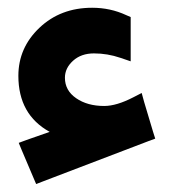

<svg xmlns="http://www.w3.org/2000/svg" viewBox="-20 -462 434 485"><path d="M212.9 -442.4Q258.8 -442.4 298.8 -423.8L310.1 -418.9V-406.2V-334.5V-307.1L284.2 -315.9Q251.5 -327.1 217.3 -327.1Q185.1 -327.1 164.6 -308.6Q144 -290 144 -265.6Q144 -233.4 172.4 -213.9Q200.7 -194.3 243.2 -194.3Q274.4 -194.3 316.9 -216.3L337.9 -227.1L344.2 -204.1L366.7 -128.9L372.1 -111.8L355 -105.5L88.9 -3.9L71.3 2.9L64 -14.2L35.2 -82L27.3 -101.1L46.9 -108.4L105.5 -128.9Q26.4 -172.4 26.4 -270.5Q26.4 -341.3 79.6 -391.8Q132.8 -442.4 212.9 -442.4Z"/></svg>

Font: Shabnam FD
Style: Bold
Weight: 700
Foundry: DejaVu fonts team - Redesigned by Saber Rastikerdar - Based on Vazir font
Version: Version 5.00;October 20, 2019;FontCreator 12.0.0.2547 64-bit